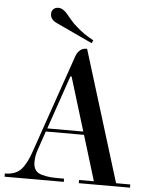

<svg xmlns="http://www.w3.org/2000/svg" viewBox="-58 -909 752 956"><g transform="rotate(5 318.0 -430.5)"><path d="M446 -16 377 -242H186L154 -148Q143 -118 143 -85Q143 -61 153.5 -46Q164 -31 187 -25Q210 -19 228.5 -17.5Q247 -16 280 -16H297V0H1V-16Q54 -16 81.5 -45.5Q109 -75 130 -138L293 -609Q300 -631 305.5 -641.5Q311 -652 322.5 -661Q334 -670 352 -670H355L557 -16H628V0H372V-16ZM284 -526 192 -258H372L290 -526ZM375 -700 195 -784Q161 -799 161 -828Q161 -843 170.5 -852Q180 -861 195 -861Q218 -861 241 -834Q242 -832 249.5 -823Q257 -814 260 -811Q263 -808 270.5 -799Q278 -790 283.5 -785.5Q289 -781 298 -772.5Q307 -764 315 -758Q323 -752 334 -744Q345 -736 357 -729Q369 -722 382 -715Z"/></g></svg>

Font: Elsie Swash Caps
Style: Regular
Weight: 400
Designer: Alejandro Inler
Foundry: Alejandro Inler
Version: 1.001